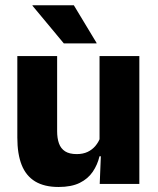

<svg xmlns="http://www.w3.org/2000/svg" viewBox="-20 -707 606 738"><path d="M199.6 -491.4V-202.7Q199.6 -175.7 206.6 -155.9Q213.6 -136.1 230.1 -125.4Q246.7 -114.7 275 -114.7Q299.1 -114.7 316.9 -123.2Q334.6 -131.7 346.7 -146.1Q358.9 -160.5 365 -177.9L388.7 -106.4H362.5Q354.7 -73.5 336.4 -46.6Q318.1 -19.7 286.3 -4Q254.5 11.7 205.1 11.7Q150.6 11.7 115.3 -9.5Q80.1 -30.8 63.3 -72.9Q46.6 -115 46.6 -178.1V-491.4ZM515.6 -491.4V0H363.3L368.3 -122.9L362.6 -137.2V-491.4ZM263.8 -686.8 351.3 -541.8V-540.2H225.3L104.9 -684.9V-686.8Z"/></svg>

Font: Anek Bangla Medium
Style: Regular
Weight: 500
Designer: Sulekha Rajkumar (Bangla), Yesha Goshar (Latin)
Foundry: Ek Type
Version: Version 1.003